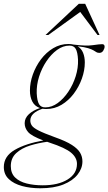

<svg xmlns="http://www.w3.org/2000/svg" viewBox="-99 -752 567 1004"><path d="M111.5 232.5Q60 232.5 16.5 220.8Q-27 209 -53 184.5Q-79 160 -79 121.5Q-79 65 -22.2 32Q34.5 -1 127.5 -17.5Q66.5 -40.5 48.2 -61.2Q30 -82 30 -107.5Q30 -134.5 52.2 -155Q74.5 -175.5 110 -187Q82.5 -196.5 70 -221Q57.5 -245.5 57.5 -278Q57.5 -320 72.8 -362.8Q88 -405.5 115.2 -441.8Q142.5 -478 179.2 -500Q216 -522 259 -522Q273.5 -522 285.5 -519Q351 -510.5 386.2 -515.8Q421.5 -521 435 -521Q448 -521 448 -508Q448 -499 441 -487.2Q434 -475.5 420.5 -475.5Q411 -475.5 405.2 -479.2Q399.5 -483 390.2 -488.5Q381 -494 362 -500Q343 -506 307 -510Q326.5 -498 335.5 -475.8Q344.5 -453.5 344.5 -425.5Q344.5 -384 329.2 -341.2Q314 -298.5 286.8 -262.2Q259.5 -226 222.8 -204Q186 -182 143 -182Q132.5 -182 123.5 -183.5Q59.5 -162 59.5 -121.5Q59.5 -107.5 67.5 -95.5Q75.5 -83.5 102.8 -69.5Q130 -55.5 188 -34.5Q246 -14 277 6Q308 26 320 46.8Q332 67.5 332 92Q332 128.5 306.8 160.8Q281.5 193 232.2 212.8Q183 232.5 111.5 232.5ZM138.5 -190.5Q171.5 -190.5 202.8 -213.2Q234 -236 258.5 -272.8Q283 -309.5 296.8 -353.2Q310.5 -397 309 -439.5Q307 -479.5 296.8 -496.8Q286.5 -514 263.5 -513.5Q230.5 -513.5 199.2 -490.8Q168 -468 143.5 -431.2Q119 -394.5 105.2 -350.8Q91.5 -307 93 -264Q95 -224.5 105.2 -207.2Q115.5 -190 138.5 -190.5ZM-42.5 116.5Q-42.5 154 -20 176Q2.5 198 40.5 207.5Q78.5 217 124.5 217Q205 217 254.2 186.8Q303.5 156.5 303.5 105Q303.5 72.5 273.2 46.8Q243 21 160.5 -6Q154 -8 147.5 -10.5Q102 -4.5 58.2 9Q14.5 22.5 -14 48.5Q-42.5 74.5 -42.5 116.5ZM139 -569 313 -732H346.5L421.5 -569H411L320.5 -689.5L153.5 -569Z"/></svg>

Font: Newsreader 72pt ExtraLight
Style: Italic
Weight: 275
Italic angle: -17°
Designer: Hugues Gentile
Foundry: Production Type
Version: Version 1.003; ttfautohint (v1.8.3)